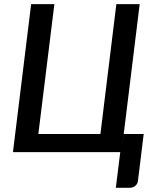

<svg xmlns="http://www.w3.org/2000/svg" viewBox="-20 -740 770 934"><path d="M43 0 131.5 -720H244.5L166.5 -88H468.5L546 -720H659.5L571 0L582 -88H679L651 140.5Q649 155 638 164.2Q627 173.5 611 173.5H543.5L565 0Z"/></svg>

Font: Lato Semibold
Style: Italic
Weight: 600
Italic angle: -7°
Designer: Lukasz Dziedzic
Foundry: tyPoland Lukasz Dziedzic
Version: Version 2.006; 2014-01-15